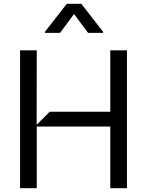

<svg xmlns="http://www.w3.org/2000/svg" viewBox="-20 -993 776 1013"><path d="M85.9 0V-727.3H174L173.3 -334.5L242.2 -403.4H561.8V-727.3H649.9V0H561.8V-325.3H174V0ZM444.6 -819.6 370.7 -919 296.9 -819.6H217.3V-825.3L332.4 -973H409.1L524.1 -825.3V-819.6Z"/></svg>

Font: Riot Sans
Style: Regular
Weight: 400
Designer: Rasmus Andersson
Foundry: rsms
Version: Version 3.005